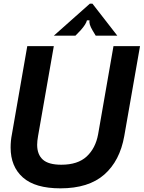

<svg xmlns="http://www.w3.org/2000/svg" viewBox="-20 -1015 785 1049"><path d="M38 -209Q38 -246 45 -281L129 -763H274L188 -272Q183 -244 183 -224Q183 -171 214 -143Q245 -115 315 -115Q405 -115 453.5 -160Q502 -205 516 -281L600 -763H745L659 -272Q635 -136 549.5 -61Q464 14 310 14Q172 14 105 -45.5Q38 -105 38 -209ZM274 -820 471 -995H485L621 -820H503L485 -850Q465 -884 469 -904H455Q451 -884 421 -850L392 -820Z"/></svg>

Font: Open Sauce Sans
Style: Bold Italic
Weight: 700
Italic angle: -10°
Designer: Alfredo Marco Pradil
Foundry: Creative Sauce Fz LLC
Version: Version 1.477